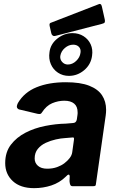

<svg xmlns="http://www.w3.org/2000/svg" viewBox="-20 -967 603 997"><path d="M321 -49Q289 -18 246.5 -4Q204 10 157 10Q86 10 46.5 -26.5Q7 -63 7 -120Q7 -177 36.5 -215.5Q66 -254 112.5 -278Q159 -302 214.5 -313Q270 -324 321 -325L357 -328Q376 -328 379 -347L382 -368Q383 -372 383 -376.5Q383 -381 383 -384Q383 -414 365 -429Q347 -444 314 -444Q282 -444 251 -431Q220 -418 197 -382Q194 -377 189.5 -375.5Q185 -374 175 -376L78 -399Q72 -401 68.5 -408Q65 -415 73 -432Q106 -488 170 -514Q234 -540 322 -540Q397 -540 443 -522Q489 -504 510 -472Q531 -440 531 -397Q531 -390 530.5 -383Q530 -376 529 -368L479 -18Q478 -5 475 -2.5Q472 0 461 0H358Q348 0 345 -7Q342 -14 341 -26L342 -52Q340 -70 321 -49ZM364 -241Q365 -249 363.5 -251.5Q362 -254 354 -253L318 -250Q297 -249 270 -243Q243 -237 218 -225.5Q193 -214 176.5 -194Q160 -174 160 -144Q160 -121 177 -106Q194 -91 225 -91Q253 -91 275.5 -99Q298 -107 314 -119Q331 -132 342 -146.5Q353 -161 355 -176ZM458 -677Q452 -632 417 -602.5Q382 -573 338 -573Q306 -573 281 -589.5Q256 -606 244 -634Q232 -662 237 -696Q242 -738 277.5 -766.5Q313 -795 356 -795Q389 -795 414 -779Q439 -763 451 -736.5Q463 -710 458 -677ZM398 -693Q401 -712 390 -723.5Q379 -735 360 -735Q337 -735 317 -718Q297 -701 293 -676Q291 -658 303 -645Q315 -632 332 -632Q356 -632 375.5 -650.5Q395 -669 398 -693ZM509 -933 524 -866Q526 -857 524 -851.5Q522 -846 509 -843L269 -781Q259 -778 253 -783Q247 -788 246 -796L238 -831Q235 -845 242 -848L492 -945Q497 -948 502 -945.5Q507 -943 509 -933Z"/></svg>

Font: Libre Franklin Thin
Style: Bold Italic
Weight: 700
Italic angle: -8°
Version: Version 3.000